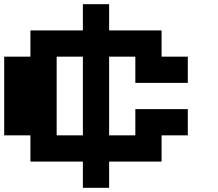

<svg xmlns="http://www.w3.org/2000/svg" viewBox="-20 -1020 1040 915"><path d="M375 -937.5V-1000H437.5H500V-937.5V-875H625H750V-812.5V-750H812.5H875V-687.5V-625H750H625V-687.5V-750H562.5H500V-562.5V-375H562.5H625V-437.5V-500H750H875V-437.5V-375H812.5H750V-312.5V-250H625H500V-187.5V-125H437.5H375V-187.5V-250H250H125V-312.5V-375H62.5H0V-562.5V-750H62.5H125V-812.5V-875H250H375ZM375 -562.5V-750H312.5H250V-562.5V-375H312.5H375Z"/></svg>

Font: Press Start 2P
Style: Regular
Weight: 500
Monospace: yes
Version: Version 2.14